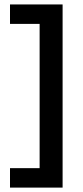

<svg xmlns="http://www.w3.org/2000/svg" viewBox="-20 -695 372 864"><path d="M25 149.2V61.7H158.3V-587.5H25V-675H261.7V149.2Z"/></svg>

Font: Funnel Display Medium
Style: Regular
Weight: 500
Designer: NORD ID, Kristian Moeller
Foundry: Dicotype
Version: Version 1.000